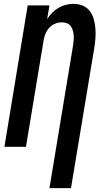

<svg xmlns="http://www.w3.org/2000/svg" viewBox="-20 -763 540 998"><path d="M237 215 360 -528Q362 -542 363 -555Q364 -568 363 -581Q362 -594 358 -606.5Q354 -619 346.5 -628.5Q339 -638 327 -642.5Q315 -647 301 -647Q284 -647 266.5 -640Q249 -633 236.5 -619.5Q224 -606 217 -589Q210 -572 207 -555L115 0H3L124 -735H237L225 -663Q236 -681 251 -696.5Q266 -712 284.5 -722.5Q303 -733 323 -738Q343 -743 362 -743Q388 -743 410.5 -733.5Q433 -724 447 -705Q461 -686 467.5 -662.5Q474 -639 476 -614Q478 -589 476 -563.5Q474 -538 470 -513L349 215Z"/></svg>

Font: Iosevka SS04 Oblique
Style: Bold
Weight: 700
Italic angle: -9°
Monospace: yes
Designer: Belleve Invis
Foundry: Belleve Invis
Version: Version 19.0.0; ttfautohint (v1.8.4)